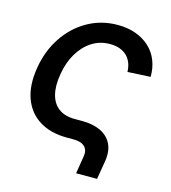

<svg xmlns="http://www.w3.org/2000/svg" viewBox="-102 -616 747 839"><g transform="rotate(15 271.0 -196.5)"><path d="M319.3 140.1 332 62Q337.4 31.7 321 15.9Q304.7 0 270.5 0H240.2Q166 0 115.5 -31.5Q64.9 -63 43.7 -121.3Q22.5 -179.7 35.6 -259.8Q48.8 -340.8 90.1 -402.3Q131.3 -463.9 192.9 -498.5Q254.4 -533.2 328.6 -533.2Q374 -533.2 410.6 -519.8Q447.3 -506.3 473.1 -482.2Q499 -458 512.2 -424.6Q525.4 -391.1 524.9 -351.1L421.4 -345.7Q420.9 -367.2 414.1 -385.3Q407.2 -403.3 394.3 -416.3Q381.3 -429.2 362.1 -436.5Q342.8 -443.8 316.9 -443.8Q271.5 -443.8 235.1 -420.4Q198.7 -397 174.3 -355.7Q149.9 -314.5 141.1 -260.3Q131.8 -206.1 141.6 -167.5Q151.4 -128.9 179.2 -108.2Q207 -87.4 252.9 -87.4H286.6Q335.4 -87.4 369.9 -70.8Q404.3 -54.2 419.9 -22.2Q435.5 9.8 428.2 55.7L414.1 140.1Z"/></g></svg>

Font: Inter 28pt Medium
Style: Italic
Weight: 500
Italic angle: -9.3988°
Designer: Rasmus Andersson
Foundry: rsms
Version: Version 4.001;git-66647c0bb